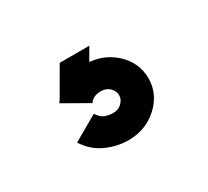

<svg xmlns="http://www.w3.org/2000/svg" viewBox="-56 -82 381 351"><g transform="rotate(-30 135.0 93.0)"><path d="M48.8 142.1Q63 164.6 85.9 175Q108.9 185.5 132.8 185.5Q169.4 185.5 195.1 161.9Q220.7 138.2 220.7 105.5Q220.7 72.3 195.1 48.8Q169.4 25.4 132.8 25.4Q108.9 25.4 88.6 35.9Q68.4 46.4 56.6 63.5L109.4 93.8Q112.3 88.4 118.7 85.4Q125 82.5 132.8 82.5Q144.5 82.5 151.6 89.6Q158.7 96.7 158.7 105.5Q158.7 114.3 151.6 121.3Q144.5 128.4 132.8 128.4Q125 128.4 116.7 125.5Q108.4 122.6 101.6 111.8ZM94.2 0 57.1 64 109.4 93.8 109.9 80.6 156.7 0Z"/></g></svg>

Font: Giphurs
Style: Regular
Weight: 400
Version: Version 2.010